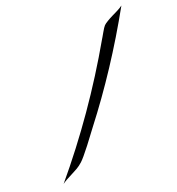

<svg xmlns="http://www.w3.org/2000/svg" viewBox="-128 -808 842 912"><g transform="rotate(-20 293.0 -351.5)"><path d="M586.4 -702.6Q437 -433.6 259.3 -204.1Q250 -191.9 235.6 -172.6Q221.2 -153.3 205.6 -132.8Q166.5 -82.5 151.1 -68.6Q135.7 -54.7 121.6 -46.6Q107.4 -38.6 93.8 -31.7Q55.2 -12.7 38.6 0Q267.1 -272 445.8 -584.5Q446.3 -585.4 451.2 -593.5Q456.1 -601.6 461.4 -611.3Q475.1 -635.3 481.4 -641.6Q487.8 -647.9 501.7 -656.2Q515.6 -664.6 530 -671.6Q544.4 -678.7 558.8 -685.8Q573.2 -692.9 586.4 -702.6Z"/></g></svg>

Font: Fondamento
Style: Italic
Weight: 400
Italic angle: -12°
Version: Version 1.000